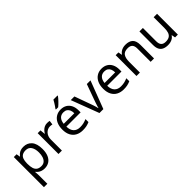

<svg xmlns="http://www.w3.org/2000/svg" viewBox="181 -2012 3497 3497"><g transform="rotate(-45 1930.0 -263.0)"><path d="M340 -546Q439 -546 499.5 -477Q560 -408 560 -269Q560 -178 532.5 -115.5Q505 -53 455.5 -21.5Q406 10 339 10Q298 10 266 -1Q234 -12 211.5 -29.5Q189 -47 173 -68H167Q169 -51 171 -25Q173 1 173 20V240H85V-536H157L169 -463H173Q189 -486 211.5 -505Q234 -524 265.5 -535Q297 -546 340 -546ZM324 -472Q270 -472 237 -451.5Q204 -431 189 -390Q174 -349 173 -286V-269Q173 -203 187 -157Q201 -111 234.5 -87Q268 -63 326 -63Q375 -63 406.5 -90Q438 -117 453.5 -163.5Q469 -210 469 -270Q469 -362 433.5 -417Q398 -472 324 -472Z M950 -546Q965 -546 982.5 -544.5Q1000 -543 1013 -540L1002 -459Q989 -462 973.5 -464Q958 -466 944 -466Q913 -466 885 -453Q857 -440 835 -416.5Q813 -393 800.5 -360Q788 -327 788 -286V0H700V-536H772L782 -438H786Q803 -468 827 -492.5Q851 -517 882 -531.5Q913 -546 950 -546Z M1300 -546Q1369 -546 1418.5 -516Q1468 -486 1494.5 -431.5Q1521 -377 1521 -304V-251H1154Q1156 -160 1200.5 -112.5Q1245 -65 1325 -65Q1376 -65 1415.5 -74.5Q1455 -84 1497 -102V-25Q1456 -7 1416 1.5Q1376 10 1321 10Q1245 10 1186.5 -21Q1128 -52 1095.5 -113.5Q1063 -175 1063 -264Q1063 -352 1092.5 -415Q1122 -478 1175.5 -512Q1229 -546 1300 -546ZM1299 -474Q1236 -474 1199.5 -433.5Q1163 -393 1156 -321H1429Q1429 -367 1415 -401Q1401 -435 1372.5 -454.5Q1344 -474 1299 -474ZM1441 -756Q1432 -742 1415 -722Q1398 -702 1377.5 -680.5Q1357 -659 1336.5 -639.5Q1316 -620 1298 -606H1240V-618Q1255 -637 1272.5 -663Q1290 -689 1307 -716.5Q1324 -744 1335 -766H1441Z M1755 0 1552 -536H1646L1760 -220Q1768 -198 1777 -171Q1786 -144 1793 -119.5Q1800 -95 1803 -78H1807Q1811 -95 1818.5 -120Q1826 -145 1835.5 -172Q1845 -199 1852 -220L1966 -536H2060L1856 0Z M2352 -546Q2421 -546 2470.5 -516Q2520 -486 2546.5 -431.5Q2573 -377 2573 -304V-251H2206Q2208 -160 2252.5 -112.5Q2297 -65 2377 -65Q2428 -65 2467.5 -74.5Q2507 -84 2549 -102V-25Q2508 -7 2468 1.5Q2428 10 2373 10Q2297 10 2238.5 -21Q2180 -52 2147.5 -113.5Q2115 -175 2115 -264Q2115 -352 2144.5 -415Q2174 -478 2227.5 -512Q2281 -546 2352 -546ZM2351 -474Q2288 -474 2251.5 -433.5Q2215 -393 2208 -321H2481Q2481 -367 2467 -401Q2453 -435 2424.5 -454.5Q2396 -474 2351 -474Z M2967 -546Q3063 -546 3112 -499.5Q3161 -453 3161 -349V0H3074V-343Q3074 -408 3045 -440Q3016 -472 2954 -472Q2865 -472 2831 -422Q2797 -372 2797 -278V0H2709V-536H2780L2793 -463H2798Q2816 -491 2842.5 -509.5Q2869 -528 2901 -537Q2933 -546 2967 -546Z M3775 -536V0H3703L3690 -71H3686Q3669 -43 3642 -25Q3615 -7 3583 1.5Q3551 10 3516 10Q3452 10 3408.5 -10.5Q3365 -31 3343 -74Q3321 -117 3321 -185V-536H3410V-191Q3410 -127 3439 -95Q3468 -63 3529 -63Q3589 -63 3623.5 -85.5Q3658 -108 3672.5 -151.5Q3687 -195 3687 -257V-536Z"/></g></svg>

Font: Noto Sans Kannada
Style: Regular
Weight: 400
Designer: Jelle Bosma - Monotype Design Team
Foundry: Monotype Imaging Inc.
Version: Version 2.003